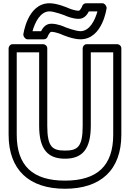

<svg xmlns="http://www.w3.org/2000/svg" viewBox="-20 -1122 803 1182"><path d="M636.7 -1074.4C634.5 -1088.4 623.1 -1102 611 -1102H510C499.2 -1102 489 -1094.6 486 -1083.9C483.8 -1076.8 472 -1056 465 -1056C435.8 -1056 399.7 -1072.6 399.7 -1072.6C399.4 -1072.7 398.9 -1072.9 398.6 -1073.1C397.7 -1073.5 333 -1102 285 -1102C147 -1102 123.3 -907.6 123.3 -907.6C125.5 -893.6 136.9 -880 149 -880H250C260.8 -880 271 -887.4 274 -898.1C276.2 -905.2 288 -926 295 -926C324.2 -926 360.3 -909.4 360.3 -909.4C360.6 -909.3 361.1 -909.1 361.4 -908.9C362.3 -908.5 427 -880 475 -880C613 -880 636.7 -1074.4 636.7 -1074.4ZM381 -954.9C375.2 -957.6 336.1 -976 295 -976C257.6 -976 239.7 -943.4 233.1 -930H180.1C194.3 -981.7 227.1 -1052 285 -1052C313.4 -1052 374.7 -1028.8 379 -1027.1C384.8 -1024.4 423.9 -1006 465 -1006C502.4 -1006 520.3 -1038.6 526.9 -1052H579.9C565.7 -1000.3 532.9 -930 475 -930C446.6 -930 385.3 -953.2 381 -954.9ZM489 -825V-348C489 -216.8 457.6 -195 380 -195C302.4 -195 271 -216.8 271 -348V-825C271 -840.1 256.7 -850 246 -850H58C42.9 -850 33 -835.7 33 -825V-293C33 -76.1 159.1 40 380 40C600.9 40 727 -76.1 727 -293V-825C727 -840.1 712.7 -850 702 -850H514C498.9 -850 489 -835.7 489 -825ZM539 -800H677V-293C677 -101.9 579.1 -10 380 -10C180.9 -10 83 -101.9 83 -293V-800H221V-348C221 -203.2 273.6 -145 380 -145C486.4 -145 539 -203.2 539 -348Z"/></svg>

Font: Hussar Ekologiczny
Style: Regular
Weight: 400
Foundry: Cannot Into Space Fonts
Version: Version 0.97